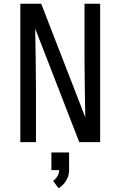

<svg xmlns="http://www.w3.org/2000/svg" viewBox="-20 -755 640 1020"><path d="M88 0V-735H199L433 -132Q432 -209 430.5 -286.5Q429 -364 429 -441V-735H512V0H401L167 -603Q168 -526 169.5 -448.5Q171 -371 171 -294V0ZM291 245 262 206Q276 196 285 181Q294 166 294 149H253V55H347V149Q347 164 343 178Q339 192 331.5 204.5Q324 217 313.5 227.5Q303 238 291 245Z"/></svg>

Font: Iosevka SS04 Extended
Style: Regular
Weight: 400
Width: 7
Monospace: yes
Designer: Belleve Invis
Foundry: Belleve Invis
Version: Version 19.0.0; ttfautohint (v1.8.4)